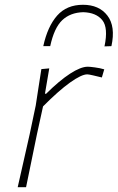

<svg xmlns="http://www.w3.org/2000/svg" viewBox="-20 -783 492 803"><path d="M54 0Q67 -56.5 78.5 -108.2Q90 -160 104 -221L129.5 -342Q135 -378 141 -417Q147 -456 153 -494L186 -497L168 -391H173Q228.5 -446 273.2 -475Q318 -504 347 -504Q355.5 -504 376.5 -501.2Q397.5 -498.5 416 -493L406 -459Q387.5 -463.5 369.2 -467.8Q351 -472 345 -472Q321 -472 273.2 -438Q225.5 -404 160 -338L134.5 -221.5Q122 -159.5 111.2 -108Q100.5 -56.5 89 0ZM417 -589Q433.5 -667 407.8 -698.8Q382 -730.5 328 -732Q274 -730.5 240.2 -698.5Q206.5 -666.5 190 -590H161Q179 -672.5 219 -717.8Q259 -763 327 -763Q394.5 -763 429.2 -717.8Q464 -672.5 446 -590Z"/></svg>

Font: Commissioner Loud Thin
Style: Italic
Weight: 100
Italic angle: -12°
Designer: Kostas Bartsokas
Foundry: Kostas Bartsokas
Version: Version 1.000; ttfautohint (v1.8.3)